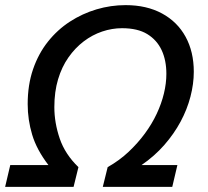

<svg xmlns="http://www.w3.org/2000/svg" viewBox="-24 -729 813 749"><path d="M-4 0 16 -85H165Q119 -145 101.5 -203.5Q84 -262 84 -323Q84 -398 105 -459Q126 -520 163 -566.5Q200 -613 248.5 -644.5Q297 -676 352.5 -692.5Q408 -709 466 -709Q548 -709 608 -676.5Q668 -644 700 -585.5Q732 -527 732 -449Q732 -402 719 -352Q706 -302 680.5 -254.5Q655 -207 617 -163.5Q579 -120 528 -85H668L648 0H377L396 -77Q442 -103 478 -137Q514 -171 541.5 -208.5Q569 -246 587.5 -285.5Q606 -325 615.5 -364.5Q625 -404 625 -441Q625 -494 606.5 -533.5Q588 -573 550.5 -596Q513 -619 452 -619Q413 -619 374.5 -606Q336 -593 302.5 -567.5Q269 -542 243 -505Q217 -468 202.5 -419.5Q188 -371 188 -311Q188 -250 209 -188.5Q230 -127 282 -77L263 0Z"/></svg>

Font: Ubuntu Sans Medium
Style: Italic
Weight: 500
Italic angle: -13.5°
Designer: Dalton Maag Ltd
Foundry: Dalton Maag Ltd
Version: Version 1.006